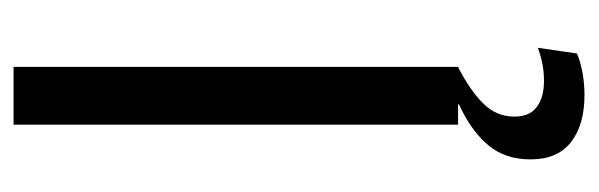

<svg xmlns="http://www.w3.org/2000/svg" viewBox="-312 -366 861 276"><g transform="rotate(-90 118.0 -228.5)"><path d="M159.4 0H76.3V-639H159.4ZM119 181.7Q76.1 181.7 51.2 162.3Q26.4 142.9 26.4 104.7V103.8Q26.4 67.5 47.1 43Q67.9 18.4 105.4 1.3V-3.8L157.1 -2L159 0Q125.5 17.2 106.7 36.2Q87.9 55.1 87.9 80.6V81.2Q87.9 102.9 101.8 113.2Q115.6 123.5 139.2 123.5Q151.5 123.5 163.2 121.3Q174.8 119 186.8 114.7L178.6 170.9Q167.2 175.8 151.2 178.8Q135.3 181.7 119 181.7Z"/></g></svg>

Font: Anek Latin Medium
Style: Regular
Weight: 500
Designer: Yesha Goshar
Foundry: Ek Type
Version: Version 1.003